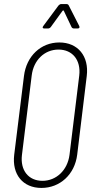

<svg xmlns="http://www.w3.org/2000/svg" viewBox="-20 -917 450 945"><path d="M197 -777H218C222 -777 227 -780 230 -784L288 -864C290 -866 294 -866 294 -864L332 -784C334 -780 338 -777 343 -777H363C371 -777 373 -782 370 -789L318 -891C316 -895 312 -897 307 -897H281C276 -897 272 -894 268 -890L193 -789C188 -782 189 -777 197 -777ZM184 8C275 8 348 -58 360 -156L407 -543C419 -641 363 -708 272 -708C181 -708 110 -641 98 -543L50 -156C38 -58 93 8 184 8ZM189 -27C120 -27 79 -79 88 -154L136 -545C145 -621 199 -673 268 -673C337 -673 379 -621 370 -545L322 -154C312 -79 257 -27 189 -27Z"/></svg>

Font: Barlow Condensed ExtraLight
Style: Italic
Weight: 275
Width: 3
Italic angle: -7°
Designer: Jeremy Tribby
Foundry: Tribby Type
Version: Version 1.422;hotconv 1.0.109;makeotfexe 2.5.65596